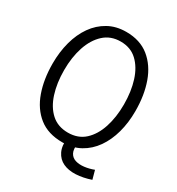

<svg xmlns="http://www.w3.org/2000/svg" viewBox="-212 -913 1098 1188"><g transform="rotate(30 337.0 -319.0)"><path d="M338 11Q236 11 171 -40.5Q106 -92 74.5 -181Q43 -270 43 -382Q43 -465 62.5 -537Q82 -609 120 -663Q158 -717 213.5 -748Q269 -779 341 -779Q440 -779 505 -726.5Q570 -674 602 -584.5Q634 -495 634 -382Q634 -299 614.5 -228Q595 -157 557.5 -103.5Q520 -50 465 -19.5Q410 11 338 11ZM616 119Q560 138 509 140.5Q458 143 420.5 125.5Q383 108 364 69Q345 30 353 -31H425Q418 14 431 38Q444 62 470.5 70Q497 78 531 74Q565 70 599 57ZM338 -58Q410 -58 457 -101Q504 -144 528 -217.5Q552 -291 552 -382Q552 -475 528.5 -549Q505 -623 458.5 -666.5Q412 -710 341 -710Q270 -710 222 -666Q174 -622 149.5 -548Q125 -474 125 -382Q125 -290 148.5 -216.5Q172 -143 219 -100.5Q266 -58 338 -58Z"/></g></svg>

Font: Yaldevi
Style: Regular
Weight: 400
Designer: Sol Matas, Rajitha Manaperi, Kosala Senevirathne
Foundry: Mooniak
Version: Version 1.100